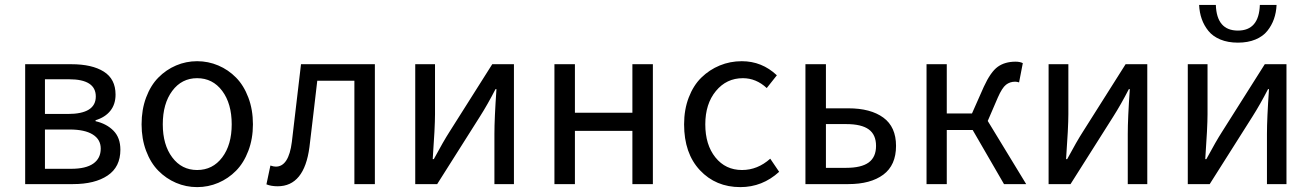

<svg xmlns="http://www.w3.org/2000/svg" viewBox="-20 -746 5316 778"><path d="M82 0V-485.8H269Q353 -485.8 400.6 -455.8Q448.2 -425.8 448.2 -362.8Q448.2 -323.2 427 -296.9Q405.8 -270.5 367.2 -258.8V-254.9Q412.1 -244.6 439.9 -216.3Q467.8 -188 467.8 -139.2Q467.8 -69.3 416 -34.7Q364.3 0 275.9 0ZM162.1 -284.2H254.9Q368.2 -284.2 368.2 -355Q368.2 -424.8 259.8 -424.8H162.1ZM162.1 -62H268.1Q328.1 -62 358.2 -83.3Q388.2 -104.5 388.2 -144Q388.2 -180.7 356 -200.9Q323.7 -221.2 262.2 -221.2H162.1Z M553.7 -242.2Q553.7 -301.8 572 -350.8Q590.3 -399.9 621.6 -431.6Q652.8 -463.4 693.4 -480.7Q733.9 -498 778.8 -498Q823.7 -498 864.5 -480.7Q905.3 -463.4 936.5 -431.6Q967.8 -399.9 986.3 -350.8Q1004.9 -301.8 1004.9 -242.2Q1004.9 -183.6 986.3 -134.8Q967.8 -85.9 936.5 -54.2Q905.3 -22.5 864.5 -5.1Q823.7 12.2 778.8 12.2Q733.9 12.2 693.4 -5.1Q652.8 -22.5 621.6 -54.2Q590.3 -85.9 572 -134.8Q553.7 -183.6 553.7 -242.2ZM778.8 -57.1Q841.8 -57.1 880.4 -108.2Q918.9 -159.2 918.9 -242.2Q918.9 -326.2 880.4 -377.7Q841.8 -429.2 778.8 -429.2Q716.3 -429.2 678 -377.7Q639.6 -326.2 639.6 -242.2Q639.6 -159.2 678 -108.2Q716.3 -57.1 778.8 -57.1Z M1105 8.8Q1078.6 8.8 1059.6 1L1075.7 -75.2Q1088.9 -70.8 1097.7 -70.8Q1149.9 -70.8 1162.6 -170.9Q1168.9 -223.6 1199.7 -485.8H1499V0H1416V-418.9H1265.6Q1260.3 -375.5 1250 -285.4Q1239.7 -195.3 1233.9 -149.9Q1212.9 8.8 1105 8.8Z M1662.6 0V-485.8H1742.7V-283.2Q1742.7 -231.9 1733.4 -101.1H1737.8Q1777.8 -175.3 1800.8 -210.9L1974.6 -485.8H2062.5V0H1983.4V-203.1Q1983.4 -266.1 1991.7 -384.8H1987.8Q1955.6 -322.3 1924.8 -273.9L1751.5 0Z M2226.6 0V-485.8H2309.6V-289.1H2542.5V-485.8H2625.5V0H2542.5V-215.8H2309.6V0Z M2980 12.2Q2880.4 12.2 2816.2 -56.2Q2752 -124.5 2752 -242.2Q2752 -301.8 2770.8 -350.8Q2789.6 -399.9 2822 -431.6Q2854.5 -463.4 2896.5 -480.7Q2938.5 -498 2985.8 -498Q3067.4 -498 3127.9 -440.9L3086.9 -389.2Q3043.9 -429.2 2990.2 -429.2Q2923.8 -429.2 2880.9 -377.2Q2837.9 -325.2 2837.9 -242.2Q2837.9 -159.2 2878.9 -108.2Q2919.9 -57.1 2986.8 -57.1Q3049.8 -57.1 3101.1 -103L3137.2 -49.8Q3069.3 12.2 2980 12.2Z M3243.7 0V-485.8H3326.7V-307.1H3417.5Q3507.8 -307.1 3559.3 -269.5Q3610.8 -231.9 3610.8 -154.8Q3610.8 -76.7 3559.3 -38.3Q3507.8 0 3417.5 0ZM3326.7 -65.9H3408.7Q3470.2 -65.9 3500 -87.6Q3529.8 -109.4 3529.8 -154.8Q3529.8 -200.2 3500.2 -221.7Q3470.7 -243.2 3408.7 -243.2H3326.7Z M3734.4 0V-485.8H3816.4V-286.1H3918.5L3966.3 -394Q3994.1 -454.6 4022.9 -475.3Q4051.8 -496.1 4095.2 -496.1Q4112.8 -496.1 4124.5 -490.2L4109.4 -412.1Q4100.6 -415 4093.3 -415Q4072.3 -415 4056.4 -402.6Q4040.5 -390.1 4023.4 -351.1L3982.4 -255.9L4138.2 0H4048.3L3921.4 -219.2H3816.4V0Z M4229 0V-485.8H4309.1V-283.2Q4309.1 -231.9 4299.8 -101.1H4304.2Q4344.2 -175.3 4367.2 -210.9L4541 -485.8H4628.9V0H4549.8V-203.1Q4549.8 -266.1 4558.1 -384.8H4554.2Q4522 -322.3 4491.2 -273.9L4317.9 0Z M4793 0V-485.8H4873V-283.2Q4873 -231.9 4863.8 -101.1H4868.2Q4908.2 -175.3 4931.2 -210.9L5105 -485.8H5192.9V0H5113.8V-203.1Q5113.8 -266.1 5122.1 -384.8H5118.2Q5085.9 -322.3 5055.2 -273.9L4881.8 0ZM4838.9 -726.1H4906.7Q4910.2 -622.1 4996.1 -622.1Q5081.5 -622.1 5085 -726.1H5152.8Q5151.4 -695.3 5142.1 -668.9Q5132.8 -642.6 5115.2 -620.6Q5097.7 -598.6 5067.1 -585.9Q5036.6 -573.2 4996.1 -573.2Q4955.6 -573.2 4925 -585.9Q4894.5 -598.6 4876.7 -620.6Q4858.9 -642.6 4849.6 -668.9Q4840.3 -695.3 4838.9 -726.1Z"/></svg>

Font: Source Sans Pro
Style: Regular
Weight: 400
Designer: Paul D. Hunt
Foundry: Adobe Systems Incorporated
Version: Version 3.006;hotconv 1.0.111;makeotfexe 2.5.65597